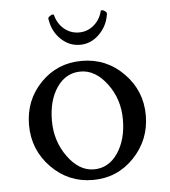

<svg xmlns="http://www.w3.org/2000/svg" viewBox="-47 -647 616 696"><g transform="rotate(-5 260.5 -299.0)"><path d="M344.7 -600.6Q344.7 -603.5 349.1 -603.5Q353.5 -603.5 359.9 -599.1Q366.2 -594.7 366.2 -590.8V-586.9Q365.2 -584 365.2 -583Q358.4 -543 328.6 -514.2Q298.8 -485.4 259.8 -485.4Q220.7 -485.4 190.9 -513.7Q161.1 -542 154.3 -584Q154.3 -585 153.3 -587.9V-590.8Q153.3 -594.7 159.7 -599.1Q166 -603.5 170.4 -603.5Q174.8 -603.5 174.8 -600.6Q182.6 -569.3 206.1 -549.8Q229.5 -530.3 259.8 -530.3Q290 -530.3 313.5 -549.8Q336.9 -569.3 344.7 -600.6ZM110.4 -364.3Q170.9 -426.8 260.3 -426.8Q349.6 -426.8 412.1 -363.3Q474.6 -299.8 474.6 -210.4Q474.6 -121.1 413.6 -57.1Q352.5 6.8 263.7 6.8Q174.8 6.8 112.3 -57.1Q49.8 -121.1 49.8 -211.4Q49.8 -301.8 110.4 -364.3ZM348.6 -332.5Q306.6 -388.7 252.9 -388.7Q199.2 -388.7 166.5 -341.3Q133.8 -293.9 133.8 -219.7Q133.8 -145.5 175.3 -88.4Q216.8 -31.2 270.5 -31.2Q324.2 -31.2 357.4 -80.1Q390.6 -128.9 390.6 -202.6Q390.6 -276.4 348.6 -332.5Z"/></g></svg>

Font: CrimsonText-Roman
Style: Roman
Weight: 400
Version: Version 0.13